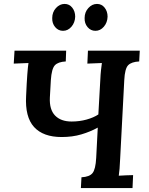

<svg xmlns="http://www.w3.org/2000/svg" viewBox="-20 -958 761 978"><path d="M392 0 395 -55Q436 -57 451.5 -76.5Q467 -96 470 -154L478 -308Q440 -287 394.5 -273.5Q349 -260 294 -260Q200 -260 153.5 -311Q107 -362 113 -469Q116 -537 119 -577.5Q122 -618 125 -637L50 -634L54 -700H317L315 -645Q276 -643 259.5 -625.5Q243 -608 239 -550L234 -461Q231 -400 260.5 -369.5Q290 -339 345 -339Q385 -339 421 -349Q457 -359 481 -375L491 -553Q492 -578 494.5 -601Q497 -624 499 -637L425 -634L428 -700H692L689 -645Q650 -643 633 -626Q616 -609 613 -550L592 -149Q591 -122 589 -98.5Q587 -75 585 -63Q601 -64 623 -65Q645 -66 658 -66L655 0ZM466 -801Q442 -801 426 -820Q410 -839 411 -866Q411 -896 430 -917Q449 -938 474 -938Q498 -938 513 -919Q528 -900 528 -873Q527 -843 509 -822Q491 -801 466 -801ZM301 -801Q277 -801 261 -820Q245 -839 246 -866Q246 -896 265 -917Q284 -938 309 -938Q333 -938 348 -919Q363 -900 363 -873Q362 -843 344 -822Q326 -801 301 -801Z"/></svg>

Font: Lora SemiBold
Style: Italic
Weight: 600
Italic angle: -3°
Designer: Olga Karpushina, Alexei Vanyashin (Cyrillic)
Foundry: Cyreal
Version: Version 3.011; ttfautohint (v1.8.4.7-5d5b)